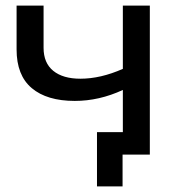

<svg xmlns="http://www.w3.org/2000/svg" viewBox="-20 -550 646 683"><path d="M513 -530H417V-305C364.3 -281.7 314 -270 266 -270C224.7 -270 192.5 -279.3 169.5 -298C146.5 -316.7 135 -344 135 -380V-530H39V-374C39 -312.7 57 -266.8 93 -236.5C129 -206.2 180 -191 246 -191C304 -191 361 -204 417 -230V-80H325V113H416V0H513Z"/></svg>

Font: ICO Headline
Style: Regular
Weight: 500
Designer: Julieta Ulanovsky
Foundry: Julieta Ulanovsky
Version: Version 7.200